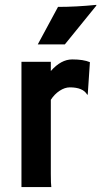

<svg xmlns="http://www.w3.org/2000/svg" viewBox="-20 -762 413 782"><path d="M187 -54.7Q187 -12.7 189 0H67.4V-510.3H187V-472.7Q228.5 -520 274.2 -520Q319.8 -520 346.2 -508.8L337.4 -377.4L335.4 -376Q318.4 -406.2 264.6 -406.2Q244.1 -406.2 222.9 -392.3Q201.7 -378.4 187 -355.5ZM216.3 -733.9Q289.6 -733.9 372.6 -742.2L372.1 -738.8L244.1 -581.1H133.8Z"/></svg>

Font: HammersmithOne
Style: Regular
Weight: 400
Designer: Nicole Fally
Foundry: Nicole Fally
Version: Version 1.003